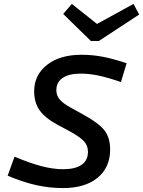

<svg xmlns="http://www.w3.org/2000/svg" viewBox="-20 -945 729 978"><path d="M301 -83Q363 -83 395.5 -105.5Q428 -128 428 -172Q428 -203 408.5 -224.5Q389 -246 341 -273L274 -309Q209 -344 181.5 -383.5Q154 -423 154 -480Q154 -563 219.5 -614.5Q285 -666 395 -666Q449 -666 500.5 -656.5Q552 -647 625 -623L596 -527Q533 -549 484.5 -559.5Q436 -570 392 -570Q331 -570 299 -548Q267 -526 267 -486Q267 -459 283.5 -439Q300 -419 338 -398L405 -361Q483 -318 512 -281Q541 -244 541 -183Q541 -92 477 -39.5Q413 13 301 13Q232 13 164.5 -2Q97 -17 19 -50L54 -147Q132 -114 191.5 -98.5Q251 -83 301 -83ZM443 -736 302 -874 346 -925 474 -823 660 -925 689 -871 483 -736Z"/></svg>

Font: Intel One Mono Medium
Style: Italic
Weight: 500
Italic angle: -16°
Monospace: yes
Designer: Fred Shallcrass
Foundry: Frere-Jones Type LLC
Version: Version 1.400;hotconv 1.1.0;makeotfexe 2.6.0;FJTRelease1.4